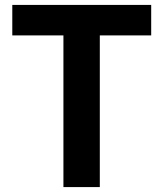

<svg xmlns="http://www.w3.org/2000/svg" viewBox="-20 -761 665 781"><path d="M238 0H386V-617H595V-741H30V-617H238Z"/></svg>

Font: Noto Sans Mono CJK SC
Style: Bold
Weight: 700
Designer: Ryoko NISHIZUKA 西塚涼子 (kana, bopomofo & ideographs); Paul D. Hunt (Latin, Greek & Cyrillic); Sandoll Communications 산돌커뮤니
Foundry: Adobe
Version: Version 2.004;hotconv 1.0.118;makeotfexe 2.5.65603